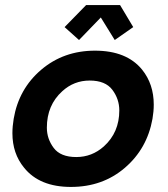

<svg xmlns="http://www.w3.org/2000/svg" viewBox="-20 -728 664 758"><path d="M281 -108Q343 -108 390 -150Q451 -205 451 -292Q451 -337 423.5 -373.5Q396 -410 334 -410Q272 -410 226 -368Q165 -313 165 -224Q165 -180 192 -144Q219 -108 281 -108ZM260 10Q136 10 75 -66Q29 -122 29 -202Q29 -229 34 -259Q54 -377 142.5 -452.5Q231 -528 355 -528Q480 -528 541 -453Q587 -396 587 -315Q587 -288 582 -259Q561 -141 473 -65.5Q385 10 260 10ZM433 -570 378 -659 292 -570 235 -621 320 -708H454L506 -621Z"/></svg>

Font: YamahaIndonesia935. App
Style: Bold Italic
Weight: 700
Italic angle: -10°
Designer: Dalton Maag Ltd
Foundry: Dalton Maag Ltd
Version: Version 1.002; January 01, 2024; Regular/Italic